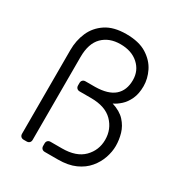

<svg xmlns="http://www.w3.org/2000/svg" viewBox="-167 -832 902 954"><g transform="rotate(30 284.0 -355.0)"><path d="M104 0Q94 0 88 -6Q82 -12 82 -22V-502Q82 -557 102.5 -604Q123 -651 167.5 -680.5Q212 -710 284 -710Q357 -710 401.5 -682Q446 -654 466.5 -612.5Q487 -571 487 -528Q487 -485 473 -454.5Q459 -424 438 -405Q417 -386 397 -377Q445 -362 470.5 -334Q496 -306 506 -271.5Q516 -237 516 -202Q516 -169 504 -133.5Q492 -98 466.5 -67.5Q441 -37 400 -18.5Q359 0 300 0H225Q215 0 209 -6Q203 -12 203 -22V-36Q203 -46 209 -52Q215 -58 225 -58H290Q372 -58 413.5 -100Q455 -142 455 -202Q455 -263 413.5 -305Q372 -347 290 -347H225Q215 -347 209 -353Q203 -359 203 -369V-383Q203 -393 209 -399Q215 -405 225 -405H280Q354 -406 390 -437.5Q426 -469 426 -528Q426 -582 387 -617Q348 -652 284 -652Q220 -652 181.5 -613.5Q143 -575 143 -497V-22Q143 -12 137 -6Q131 0 121 0Z"/></g></svg>

Font: Rubik Light
Style: Regular
Weight: 300
Designer: Hubert and Fischer
Foundry: Hubert and Fischer
Version: Version 2.300;gftools[0.9.30]